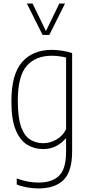

<svg xmlns="http://www.w3.org/2000/svg" viewBox="-20 -828 497 1078"><path d="M196 230Q166 230 132.8 224.2Q99.5 218.5 74 208V174Q107 186 137.2 191.5Q167.5 197 196 197Q272.5 197 311.8 158.8Q351 120.5 351 23V-50H348Q330 -27.5 297.8 -9.2Q265.5 9 221 9Q174 9 133.8 -14.8Q93.5 -38.5 68.8 -96.8Q44 -155 44 -259Q44 -411.5 104.2 -479.8Q164.5 -548 271 -548Q299.5 -548 331.8 -542.8Q364 -537.5 385 -530V21Q385 135 336.8 182.5Q288.5 230 196 230ZM223 -24Q260.5 -24 296 -44Q331.5 -64 351 -102V-505Q336 -509 313.8 -512Q291.5 -515 271 -515Q179.5 -515 129.8 -457.8Q80 -400.5 80 -263Q80 -165.5 99.2 -114Q118.5 -62.5 151 -43.2Q183.5 -24 223 -24ZM219 -632 131 -808H163L238 -653.5L313 -808H345L257 -632Z"/></svg>

Font: Encode Sans Cnd Th
Style: Regular
Weight: 100
Width: 3
Designer: Multiple Designers
Foundry: Impallari Type
Version: Version 3.002; ttfautohint (v1.8.3) -l 8 -r 50 -G 200 -x 14 